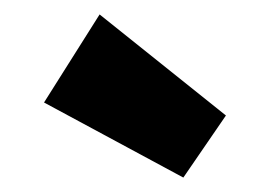

<svg xmlns="http://www.w3.org/2000/svg" viewBox="-20 -846 364 266"><path d="M41 -704 118 -826 293 -686 234 -600Z"/></svg>

Font: Fz Poppins
Style: Bold
Weight: 700
Designer: Ninad Kale (Devanagari), Jonny Pinhorn (Latin)
Foundry: Indian Type Foundry
Version: Vit hóa bi Vntype.Com & FontZin.Com